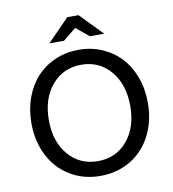

<svg xmlns="http://www.w3.org/2000/svg" viewBox="-96 -984 969 1075"><g transform="rotate(-10 388.5 -446.0)"><path d="M58.1 -350.1Q58.1 -428.2 82.8 -495.1Q107.4 -562 150.9 -608.9Q194.3 -655.8 255.9 -682.4Q317.4 -709 389.2 -709Q460.9 -709 522.5 -682.4Q584 -655.8 627.4 -608.9Q670.9 -562 695.6 -495.1Q720.2 -428.2 720.2 -350.1Q720.2 -246.6 678.2 -164.8Q636.2 -83 560.5 -37.6Q484.9 7.8 389.2 7.8Q293.5 7.8 217.8 -37.6Q142.1 -83 100.1 -164.8Q58.1 -246.6 58.1 -350.1ZM389.2 -76.2Q491.7 -76.2 555.9 -151.6Q620.1 -227.1 620.1 -349.1Q620.1 -471.7 555.9 -547.9Q491.7 -624 389.2 -624Q286.1 -624 221.7 -547.9Q157.2 -471.7 157.2 -349.1Q157.2 -227.1 221.7 -151.6Q286.1 -76.2 389.2 -76.2ZM358.9 -899.9H422.9L546.9 -772.9H464.8L392.1 -833L317.9 -772.9H234.9Z"/></g></svg>

Font: LT Superior Med
Style: Regular
Weight: 500
Designer: Daniel Lyons
Foundry: LyonsType
Version: Version 1.000